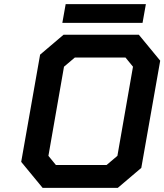

<svg xmlns="http://www.w3.org/2000/svg" viewBox="-20 -904 791 924"><path d="M280 -794 296 -884H682L666 -794ZM185 0 82 -125 173 -641 286 -737H648L751 -612L660 -96L547 0ZM249 -110H493L545 -154L620 -583L584 -627H340L288 -583L213 -154Z"/></svg>

Font: Tomorrow Medium
Style: Italic
Weight: 500
Italic angle: -10°
Designer: Tony de Marco, Monica Rizzolli
Foundry: Just in Type
Version: Version 2.002